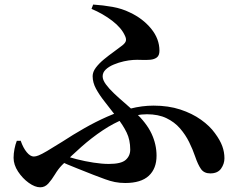

<svg xmlns="http://www.w3.org/2000/svg" viewBox="-20 -785 1040 834"><path d="M377.5 -746.5 384.7 -765.2Q427.3 -762.5 468.8 -755.1Q510.2 -747.7 544.6 -730.6Q600.1 -704.7 636.4 -660.6Q672.6 -616.4 672.6 -564.6Q672.6 -544.2 661.5 -535.6Q650.4 -527.1 632.7 -525.5Q615 -523.9 595.1 -524.8Q575.2 -525.7 558.2 -524.6Q540.3 -523.5 517.9 -518.6Q495.4 -513.6 474.2 -504.7Q452.9 -495.9 439.4 -483.1Q425.9 -470.2 425.9 -453.5Q425.9 -437.8 439.7 -418.9Q453.4 -400.1 474.9 -379.7Q496.3 -359.3 520.5 -338.7Q544.6 -318.1 565.2 -299.2Q616.3 -251.3 638.2 -204.6Q660 -157.8 660 -108.7Q660 -52.6 626.2 -21.3Q592.5 9.9 524 9.9Q499.7 9.9 478.9 5.7Q458.1 1.5 436.3 -6.6Q414.4 -14.8 386.1 -25.4Q353.1 -38.9 313.8 -54.1Q274.4 -69.4 232.6 -88.6L246.9 -113.2Q276.1 -103.1 312.6 -93.6Q349.2 -84.2 386.3 -78.6Q423.3 -72.9 452.7 -72.9Q506.2 -72.9 525.9 -90.4Q545.7 -107.8 545.7 -135.2Q545.7 -177.1 530.2 -209.1Q514.8 -241.1 486.6 -276.6Q459.3 -312.6 435.5 -342.4Q411.8 -372.2 397.1 -399.4Q382.4 -426.6 382.4 -454.1Q382.4 -472.7 396.5 -491.4Q410.6 -510 432 -527.6Q453.4 -545.2 474.9 -560.5Q496.4 -575.9 511.4 -587.8Q525.4 -599 527 -608.4Q528.6 -617.9 522.8 -629.7Q507.7 -663.9 467.8 -694.5Q427.8 -725.2 377.5 -746.5ZM69.9 -173.6Q80.7 -142.4 96.2 -123.8Q111.7 -105.1 127 -105.1Q135.7 -105.1 147.9 -110Q160.2 -114.8 184.4 -129Q208.5 -143.2 250.7 -169.6Q297 -199.9 345.8 -227.7Q394.6 -255.6 444.7 -277.8Q494.8 -300 545.9 -313.1Q597 -326.2 647.1 -326.2Q711.5 -326.2 763.1 -309.3Q814.6 -292.4 853 -265Q891.4 -237.7 913.6 -206.5Q936 -176.3 945.4 -150.5Q954.9 -124.8 954.9 -97.3Q954.9 -73.4 940.3 -52.6Q925.6 -31.8 893.5 -31.8Q866.7 -31.8 853.3 -50.5Q839.9 -69.2 827.6 -105.4Q817.2 -136.1 801.6 -167.7Q786 -199.4 762 -227.2Q738.1 -254.9 702.8 -271.8Q667.6 -288.7 618.1 -288.7Q570.7 -288.7 521.9 -269.4Q473.1 -250.2 425.8 -218.5Q378.5 -186.9 333.8 -147.4Q289 -107.8 248.7 -67.2Q232.6 -50.5 218.9 -27.7Q205.2 -4.9 190.2 11.9Q175.2 28.6 154.9 28.6Q132 28.6 104.9 9.2Q77.9 -10.2 58.4 -39.8Q39 -69.5 39 -99.5Q39 -117.8 42.9 -138Q46.9 -158.2 53 -173.3Z"/></svg>

Font: Source Han Serif JP VF
Style: Regular
Weight: 250
Designer: Ryoko NISHIZUKA 西塚涼子 (kana & ideographs); Frank Grießhammer (Latin, Greek & Cyrillic); Wenlong ZHANG 张文龙 (bopomofo); San
Foundry: Adobe
Version: Version 2.001;hotconv 1.1.0;makeotfexe 2.6.0